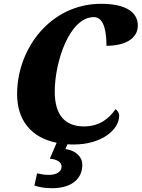

<svg xmlns="http://www.w3.org/2000/svg" viewBox="-20 -750 745 1010"><path d="M256 240C340 240 413 203 413 116C413 74 377 41 324 34L335 9C346 10 358 10 369 10C514 10 607 -67 607 -142C607 -157 596 -170 588 -176C557 -131 507 -85 422 -85C320 -85 268 -147 268 -268C268 -424 345 -660 474 -660C533 -660 540 -566 540 -509C633 -509 705 -544 705 -616C705 -683 646 -730 512 -730C247 -730 70 -496 70 -255C70 -116 145 -26 278 1L242 85C276 87 304 102 304 125C304 157 273 170 235 170C218 170 197 167 175 162L161 226C186 234 211 240 256 240Z"/></svg>

Font: Noto Serif SemiCondensed Black
Style: Italic
Weight: 900
Width: 4
Italic angle: -12°
Designer: Monotype Design Team
Foundry: Monotype Imaging Inc.
Version: Version 2.014